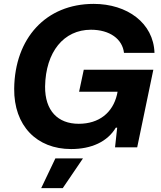

<svg xmlns="http://www.w3.org/2000/svg" viewBox="-20 -758 831 988"><path d="M346 9C451 9 533 -29 576 -101H583L572 0H686L769 -399H411L387 -286H585L582 -271C560 -178 490 -121 385 -121C278 -121 211 -188 212 -313C215 -491 308 -605 448 -605C545 -605 610 -557 618 -486H775C770 -640 634 -738 462 -738C216 -738 56 -561 53 -302C51 -111 169 9 346 9ZM192 210H303L407 57H265Z"/></svg>

Font: Mona Sans
Style: Bold Italic
Weight: 700
Italic angle: -11.7°
Designer: Deni Anggara
Foundry: GitHub
Version: Version 2.000;Glyphs 3.2.3 (3260)